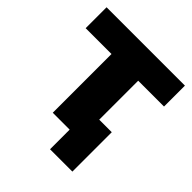

<svg xmlns="http://www.w3.org/2000/svg" viewBox="-186 -663 919 919"><g transform="rotate(45 274.0 -203.0)"><path d="M297.9 0H183.6V-397.5H8.8V-539.1H539.1V-397.5H364.3V-133.8H449.2V132.8H297.9Z"/></g></svg>

Font: Min Sans Black
Style: Regular
Weight: 900
Designer: Jinseong-Kim, NotoSansCJK, Nunito
Foundry: Jinseong-Kim
Version: Version 1.000